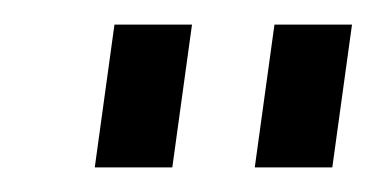

<svg xmlns="http://www.w3.org/2000/svg" viewBox="-20 -747 306 156"><path d="M136 -727 120 -611H57L73 -727ZM266 -727 250 -611H187L203 -727Z"/></svg>

Font: Pathway Extreme Condensed Light
Style: Italic
Weight: 300
Width: 3
Italic angle: -8°
Version: Version 1.001;gftools[0.9.26]